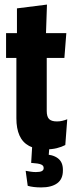

<svg xmlns="http://www.w3.org/2000/svg" viewBox="-20 -645 321 838"><path d="M179 7Q135 7 106.8 -8.2Q78.5 -23.5 65 -53.8Q51.5 -84 51.5 -128.5V-483H184V-160.5Q184 -136 194.2 -125.5Q204.5 -115 228.5 -115Q241.5 -115 252.5 -117.8Q263.5 -120.5 273.5 -124.5L265 -12Q249 -3.5 227.5 1.8Q206 7 179 7ZM6.5 -392V-500.5H269.5L261 -392ZM54 -492V-608.5L185 -625L180.5 -492ZM196.5 -16 190.5 59 136.5 31Q145.5 30 154 29.2Q162.5 28.5 170.5 28.5Q210 29 232.2 45.5Q254.5 62 254.5 96V99.5Q254.5 137 229.5 155Q204.5 173 160 173Q142 173 127.5 171.2Q113 169.5 101 166L92 100.5Q102 102.5 113.8 104.2Q125.5 106 136.5 106Q154.5 106 162.5 101.8Q170.5 97.5 170.5 89.5V87.5Q170.5 77.5 159.2 72.8Q148 68 117 66Q117 66 116.5 66Q116 66 116 66L121 -16Z"/></svg>

Font: Anek Latin Condensed
Style: Bold
Weight: 700
Width: 3
Designer: Yesha Goshar
Foundry: Ek Type
Version: Version 1.003